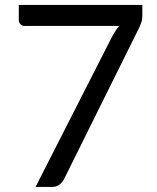

<svg xmlns="http://www.w3.org/2000/svg" viewBox="-20 -736 620 756"><path d="M540.5 -716.5V-676.5Q540.5 -659.5 536.8 -648.5Q533 -637.5 529.5 -630L232.5 -31.5Q226 -18.5 214.5 -9.2Q203 0 184 0H120L421 -591Q427.5 -603.5 434.5 -614Q441.5 -624.5 449.5 -634H75.5Q67 -634 60.5 -640.8Q54 -647.5 54 -656V-716.5Z"/></svg>

Font: Lato
Style: Regular
Weight: 400
Designer: Lukasz Dziedzic with Adam Twardoch and Botio Nikoltchev
Foundry: tyPoland Lukasz Dziedzic
Version: Version 2.010; 2014-09-01; http://www.latofonts.com/; ttfaut